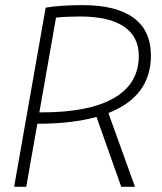

<svg xmlns="http://www.w3.org/2000/svg" viewBox="-20 -723 626 743"><path d="M34.7 0 156.7 -693.4Q212.4 -703.1 300.3 -703.1Q430.2 -703.1 497.1 -653.8Q564 -604.5 564 -508.3Q564 -350.1 399.4 -285.6L502.4 0H449.2L353.5 -270.5Q258.8 -244.1 124.5 -244.1L81.5 0ZM132.3 -288.1H139.6Q325.7 -288.1 421.4 -343.8Q517.1 -399.4 517.1 -506.8Q517.1 -581.5 459.2 -620.4Q401.4 -659.2 289.1 -659.2Q237.3 -659.2 196.8 -654.8Z"/></svg>

Font: Cascadia Code NF ExtraLight
Style: Italic
Weight: 200
Italic angle: -10°
Monospace: yes
Designer: Aaron Bell
Foundry: Saja Typeworks
Version: Version 2404.023; ttfautohint (v1.8.4)